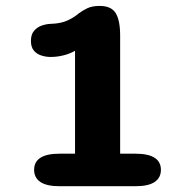

<svg xmlns="http://www.w3.org/2000/svg" viewBox="-20 -644 659 664"><path d="M186 0Q141 0 119.5 -14.8Q98 -29.5 98 -56.5Q98 -112.5 186 -112.5H239.5V-468.5Q223 -458.5 200.5 -452.8Q178 -447 154.5 -447Q139.5 -447 123.8 -451.8Q108 -456.5 97.5 -468.5Q87 -480.5 87 -502.5Q87 -525 97.8 -537.5Q108.5 -550 124.2 -555.5Q140 -561 155 -561.5Q190 -562.5 213 -573Q236 -583.5 252 -597.5Q265.5 -607.5 282 -615.5Q298.5 -623.5 325 -623.5Q364.5 -623.5 380 -598.8Q395.5 -574 395.5 -520.5V-112.5H448.5Q536.5 -112.5 536.5 -56.5Q536.5 -29.5 515 -14.8Q493.5 0 448.5 0Z"/></svg>

Font: Sono Monospace
Style: Bold
Weight: 700
Designer: Tyler Finck
Foundry: Tyler Finck
Version: Version 2.112